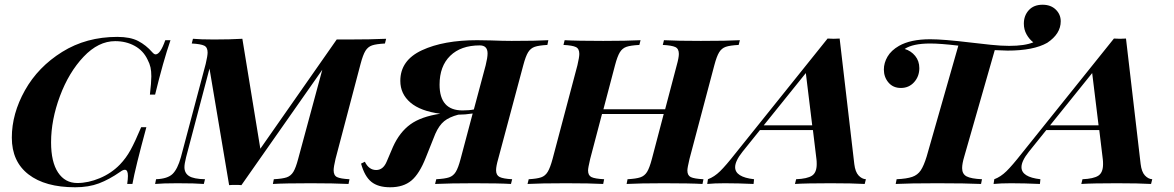

<svg xmlns="http://www.w3.org/2000/svg" viewBox="-20 -778 4964 812"><path d="M30 -196Q30 -297 85.5 -396Q141 -495 243 -558.5Q345 -622 476 -622Q531 -622 564.5 -604.5Q598 -587 624 -557Q632 -548 638 -548Q658 -548 679 -608H701Q670 -518 636 -378H614Q620 -429 620 -455Q620 -477 616.5 -493Q613 -509 604 -526Q586 -564 549.5 -584Q513 -604 467 -604Q396 -604 333.5 -538Q271 -472 233.5 -371.5Q196 -271 196 -176Q196 -93 225.5 -48.5Q255 -4 307 -4Q353 -4 402 -24.5Q451 -45 487 -82Q513 -109 532 -143.5Q551 -178 577 -240H599Q552 -67 540 0H518Q521 -21 521 -34Q521 -60 508 -60Q500 -60 488 -51Q442 -19 398.5 -2.5Q355 14 298 14Q171 14 100.5 -40.5Q30 -95 30 -196Z M1613 -614 1608 -594Q1571 -592 1553.5 -586Q1536 -580 1525.5 -563Q1515 -546 1505 -508L1399 -106Q1391 -72 1391 -58Q1391 -36 1405.5 -29Q1420 -22 1458 -20L1454 0Q1391 -3 1294 -3Q1185 -3 1134 0L1138 -20Q1175 -22 1192.5 -28Q1210 -34 1220.5 -51Q1231 -68 1241 -106L1343 -483L1001 5Q992 4 975 4Q958 4 949 5L866 -488L767 -113Q760 -85 760 -71Q760 -46 779.5 -33.5Q799 -21 847 -20L842 0Q806 -3 730 -3Q669 -3 636 0L640 -20Q689 -22 710 -42.5Q731 -63 745 -113L850 -508Q858 -542 858 -556Q858 -578 843.5 -585Q829 -592 791 -594L796 -614Q827 -611 885 -611Q954 -611 1005 -614L1081 -149L1404 -611H1452Q1549 -611 1613 -614Z M2299 -608 2295 -588Q2259 -586 2241.5 -580Q2224 -574 2213.5 -557Q2203 -540 2193 -502L2087 -106Q2078 -75 2078 -58Q2078 -37 2093 -29.5Q2108 -22 2146 -20L2141 0Q2092 -3 1985 -3Q1885 -3 1820 0L1825 -20Q1862 -22 1879.5 -28Q1897 -34 1907.5 -51Q1918 -68 1928 -106L1979 -298Q1946 -293 1918 -293Q1880 -283 1858.5 -265.5Q1837 -248 1821 -212L1781 -112Q1754 -43 1720 -14.5Q1686 14 1630 14Q1579 14 1550.5 -9Q1522 -32 1507 -86L1523 -94Q1540 -59 1571 -59Q1601 -59 1616 -96L1642 -157Q1670 -219 1715.5 -252Q1761 -285 1842 -297Q1758 -308 1715.5 -344.5Q1673 -381 1673 -436Q1673 -523 1764.5 -565.5Q1856 -608 1998 -608L2057 -607Q2107 -605 2144 -605Q2247 -605 2299 -608ZM2042 -552Q2042 -586 2009 -586Q1929 -586 1884 -542Q1839 -498 1839 -420Q1839 -311 1936 -311Q1964 -311 1984 -315L2034 -502Q2042 -534 2042 -552Z M3109 -608 3104 -588Q3067 -586 3049.5 -580Q3032 -574 3021.5 -557Q3011 -540 3001 -502L2896 -106Q2887 -68 2887 -57Q2887 -36 2901.5 -29Q2916 -22 2955 -20L2951 0Q2899 -3 2787 -3Q2686 -3 2630 0L2634 -20Q2670 -22 2688 -28Q2706 -34 2716.5 -51Q2727 -68 2737 -106L2787 -296H2526L2476 -106Q2467 -68 2467 -57Q2467 -36 2481.5 -29Q2496 -22 2535 -20L2531 0Q2476 -3 2374 -3Q2265 -3 2211 0L2216 -20Q2251 -22 2268.5 -28Q2286 -34 2296.5 -51.5Q2307 -69 2317 -106L2422 -502Q2430 -536 2430 -550Q2430 -572 2415.5 -579Q2401 -586 2363 -588L2368 -608Q2419 -605 2531 -605Q2628 -605 2689 -608L2684 -588Q2647 -586 2629.5 -580Q2612 -574 2601.5 -557Q2591 -540 2581 -502L2532 -316H2793L2842 -502Q2851 -534 2851 -550Q2851 -572 2836 -579Q2821 -586 2783 -588L2788 -608Q2842 -605 2944 -605Q3055 -605 3109 -608Z M3642 -20 3637 0Q3586 -3 3492 -3Q3390 -3 3342 0L3347 -20Q3394 -22 3414 -35Q3434 -48 3434 -84Q3434 -97 3433 -104L3418 -228H3194L3120 -136Q3089 -97 3089 -71Q3089 -29 3169 -20L3167 0Q3101 -3 3045 -3Q3001 -3 2971 0L2974 -20Q3001 -30 3025.5 -54Q3050 -78 3090 -129L3480 -615L3506 -614L3531 -615L3593 -84Q3597 -51 3611 -36Q3625 -21 3642 -20ZM3415 -248 3388 -469 3210 -248Z M4466 -688Q4466 -635 4409 -597Q4351 -564 4241 -564Q4225 -564 4187 -566L4058 -116Q4049 -86 4049 -67Q4049 -42 4068 -32Q4087 -22 4133 -20L4129 0Q4065 -3 3944 -3Q3825 -3 3768 0L3772 -20Q3815 -22 3838 -30Q3861 -38 3874 -57.5Q3887 -77 3899 -116L4033 -585Q3957 -594 3914 -594Q3840 -594 3806 -571Q3833 -563 3850.5 -541.5Q3868 -520 3868 -490Q3868 -455 3846 -430.5Q3824 -406 3790 -406Q3757 -406 3737.5 -429Q3718 -452 3718 -484Q3718 -512 3733.5 -538.5Q3749 -565 3782 -584Q3831 -612 3914 -612Q3970 -612 4086 -598Q4128 -593 4171 -588.5Q4214 -584 4248 -584Q4314 -584 4350 -599Q4333 -612 4321.5 -632.5Q4310 -653 4310 -678Q4310 -712 4331 -735Q4352 -758 4389 -758Q4424 -758 4445 -737.5Q4466 -717 4466 -688Z M4853 -20 4848 0Q4797 -3 4703 -3Q4601 -3 4553 0L4558 -20Q4605 -22 4625 -35Q4645 -48 4645 -84Q4645 -97 4644 -104L4629 -228H4405L4331 -136Q4300 -97 4300 -71Q4300 -29 4380 -20L4378 0Q4312 -3 4256 -3Q4212 -3 4182 0L4185 -20Q4212 -30 4236.5 -54Q4261 -78 4301 -129L4691 -615L4717 -614L4742 -615L4804 -84Q4808 -51 4822 -36Q4836 -21 4853 -20ZM4626 -248 4599 -469 4421 -248Z"/></svg>

Font: Playfair Display SC
Style: Bold Italic
Weight: 700
Italic angle: -14°
Designer: Claus Eggers Sørensen
Foundry: Claus Eggers Sørensen
Version: Version 1.200; ttfautohint (v1.6)